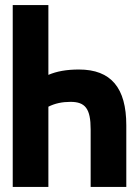

<svg xmlns="http://www.w3.org/2000/svg" viewBox="-20 -734 540 754"><path d="M170 -714H30V0H170V-315C196 -328 224 -334 257 -334C315 -334 336 -307 336 -226V0H476V-242C476 -389 416 -461 290 -461C241 -461 203 -454 170 -440Z"/></svg>

Font: Noto Sans Mono ExtraCondensed ExtraBold
Style: Regular
Weight: 800
Width: 2
Designer: Monotype Design Team
Foundry: Monotype Imaging Inc.
Version: Version 2.014